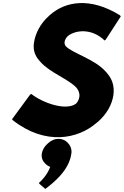

<svg xmlns="http://www.w3.org/2000/svg" viewBox="-20 -868 804 1246"><path d="M182 -259 174 -252 58 -94 64 -87C274 77 486 35 607 -71L616 -78C672 -127 707 -189 716 -251C724 -311 707 -356 675 -393L669 -400C596 -485 452 -521 407 -568C401 -576 398 -585 399 -595C401 -609 408 -622 420 -634C470 -674 576 -686 659 -605L667 -612L764 -762L758 -769C564 -889 404 -858 307 -773L305 -772L298 -765C243 -717 209 -652 200 -588C194 -543 207 -507 234 -476L235 -475L241 -468C302 -397 423 -356 476 -299C490 -282 498 -262 495 -240C492 -221 484 -206 473 -195C409 -148 262 -197 182 -259ZM359 33C335 33 313 43 295 59L287 66C269 82 255 105 251 130C248 152 254 171 266 185L272 192C281 202 293 210 306 215C287 267 248 306 235 317L232 320L238 327L274 358C289 347 303 336 318 323L326 316C382 267 433 204 443 130C447 105 440 82 426 66L420 59C406 43 384 33 359 33Z"/></svg>

Font: Hussar Woodtype
Style: BlkObl
Weight: 900
Foundry: Cannot Into Space Fonts
Version: Version 1.07